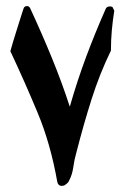

<svg xmlns="http://www.w3.org/2000/svg" viewBox="-20 -610 416 630"><path d="M355 -575Q350 -544 347 -511.5Q344 -479 344 -444Q307 -368 280.5 -284.5Q254 -201 231 -111Q224 -87 220.5 -61.5Q217 -36 206 -16Q204 -10 193 -3H194Q188 0 183 0Q171 0 168 -13Q146 -138 103.5 -240Q61 -342 14 -442Q22 -471 32.5 -504Q43 -537 52 -566L57 -581Q59 -589 67 -590Q75 -591 79 -583Q117 -501 150 -420.5Q183 -340 209 -260Q234 -347 263 -424.5Q292 -502 326 -579Q329 -589 341 -589Q343 -589 345 -588.5Q347 -588 349 -587Z"/></svg>

Font: Aref Ruqaa Ink
Style: Bold
Weight: 700
Designer: Abdullah Aref
Version: Version 1.005